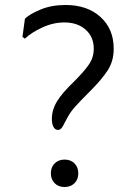

<svg xmlns="http://www.w3.org/2000/svg" viewBox="-20 -740 556 770"><path d="M253 -273 241 -251Q233 -234 227 -226.5Q221 -219 212 -219Q201 -219 194.5 -231Q188 -243 188 -263Q188 -300 209 -334Q228 -366 278 -414Q318 -454 337 -482Q356 -510 356 -545Q356 -592 323.5 -621Q291 -650 238 -650Q193 -650 149 -629.5Q105 -609 80 -585L70 -592L80 -665Q98 -683 142 -701.5Q186 -720 243 -720Q330 -720 383 -672Q436 -624 436 -545Q436 -495 412 -458Q388 -421 341 -374Q303 -336 283.5 -314.5Q264 -293 253 -273ZM184 -45Q184 -70 199.5 -85Q215 -100 239 -100Q264 -100 279 -84.5Q294 -69 294 -45Q294 -20 278.5 -5Q263 10 239 10Q214 10 199 -5.5Q184 -21 184 -45Z"/></svg>

Font: Madhuban Light
Style: Regular
Weight: 300
Designer: jaikishan Patel
Foundry: MagicType
Version: Version 1.000